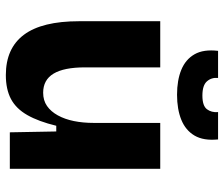

<svg xmlns="http://www.w3.org/2000/svg" viewBox="-76 -696 785 674"><g transform="rotate(90 317.0 -358.5)"><path d="M243 14Q149 14 101.5 -49.5Q54 -113 54 -243V-528H216V-264Q216 -190 238 -153.5Q260 -117 305 -117Q332 -117 351.5 -130.5Q371 -144 384.5 -168.5Q398 -193 404.5 -225Q411 -257 411 -295V-528H572V-214V0H444L441 -163H421Q406 -101 383.5 -61.5Q361 -22 327 -4Q293 14 243 14ZM158 -731H253Q251 -708 265 -692Q279 -676 315 -676Q351 -676 363 -692Q375 -708 373 -731H469Q474 -680 455.5 -648.5Q437 -617 400 -602Q363 -587 312 -587Q261 -587 224.5 -602Q188 -617 170 -648.5Q152 -680 158 -731Z"/></g></svg>

Font: Bricolage Grotesque 96pt ExtraBold ExtraBold
Style: Regular
Weight: 800
Version: Version 1.001;gftools[0.9.33.dev8+g029e19f]